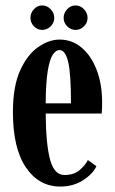

<svg xmlns="http://www.w3.org/2000/svg" viewBox="-20 -676 424 706"><path d="M201.5 10Q123 10 75.2 -60.5Q27.5 -131 27.5 -263.5Q27.5 -358.5 54.2 -417.2Q81 -476 120.8 -503.2Q160.5 -530.5 199 -530.5Q245 -530.5 280.2 -500.8Q315.5 -471 335.5 -418.8Q355.5 -366.5 355.5 -299.5Q355.5 -278.5 354 -258.5H148Q149 -143 164.5 -87.8Q180 -32.5 216.5 -32.5Q252 -32.5 273 -50.8Q294 -69 303 -87.5L334.5 -65Q322.5 -37.5 286.2 -13.8Q250 10 201.5 10ZM199 -492Q185.5 -492 174 -474.8Q162.5 -457.5 155.5 -414.8Q148.5 -372 148 -296H241Q241 -406.5 230.5 -449.2Q220 -492 199 -492ZM258 -566Q240 -566 227 -579.2Q214 -592.5 214 -610Q214 -628.5 227 -642.2Q240 -656 258 -656Q275.5 -656 288.8 -642.2Q302 -628.5 302 -610Q302 -592.5 288.8 -579.2Q275.5 -566 258 -566ZM135 -566Q117.5 -566 104.8 -579.2Q92 -592.5 92 -610Q92 -628.5 104.8 -642.2Q117.5 -656 135 -656Q153 -656 166.2 -642.2Q179.5 -628.5 179.5 -610Q179.5 -592.5 166.2 -579.2Q153 -566 135 -566Z"/></svg>

Font: Imbue 10pt
Style: Bold
Weight: 700
Designer: Tyler Finck
Foundry: Etcetera Type Company
Version: Version 1.102; ttfautohint (v1.8.3)